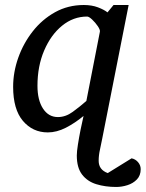

<svg xmlns="http://www.w3.org/2000/svg" viewBox="-20 -514 579 763"><path d="M441.9 229Q398.4 229 362.8 218Q327.1 207 306.2 179.7Q285.2 152.3 285.2 104Q285.2 88.4 289.6 60.8Q293.9 33.2 300 2.4Q306.2 -28.3 312 -53.2Q277.8 -24.9 241.5 -6.3Q205.1 12.2 169.9 12.2Q109.9 12.2 71 -33.7Q32.2 -79.6 32.2 -168.9Q32.2 -227.1 52.5 -284.4Q72.8 -341.8 110.1 -389.4Q147.5 -437 199 -465.6Q250.5 -494.1 313 -494.1Q344.7 -494.1 369.1 -484.9Q393.6 -475.6 407.2 -464.8L431.2 -494.1H491.2L386.2 37.1Q382.3 58.1 377.2 80.8Q372.1 103.5 372.1 125Q372.1 160.6 408.2 173.8L502.9 115.2Q518.1 118.2 528.6 130.4Q539.1 142.6 539.1 158.2Q539.1 183.6 523.9 199.2Q508.8 214.8 486.3 221.9Q463.9 229 441.9 229ZM210 -48.8Q240.7 -48.8 268.8 -69.3Q296.9 -89.8 323.2 -112.8L377 -388.2Q378.4 -395.5 368.7 -409.9Q358.9 -424.3 346.2 -436.3Q333.5 -448.2 326.2 -448.2Q271.5 -448.2 226.8 -411.9Q182.1 -375.5 155.5 -313.2Q128.9 -251 128.9 -172.9Q128.9 -116.2 150.9 -82.5Q172.9 -48.8 210 -48.8Z"/></svg>

Font: Charis
Style: Italic
Weight: 400
Italic angle: -11°
Designer: Walt Agee, Miriam Martin, Annie Olsen, Victor Gaultney, Lorna Priest, Alan Ward, Bob Hallissy, Martin Hosken, Sharon Cor
Foundry: SIL Global
Version: Version 7.000